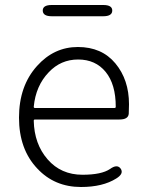

<svg xmlns="http://www.w3.org/2000/svg" viewBox="-20 -735 578 768"><path d="M304 13Q198 13 129 -61Q56 -138 56 -264.5Q56 -391 128 -471Q196 -547 291.5 -547Q387 -547 441.5 -481.5Q496 -416 496 -318Q496 -299 495 -280Q493 -257 458 -257H120Q115 -257 115 -252Q117 -159 170.5 -97.5Q224 -36 310 -36Q386 -36 420 -59Q449 -80 463 -60Q476 -40 445 -21Q391 13 304 13ZM115 -308Q115 -303 120 -303H438Q443 -303 443 -308Q443 -398 402.5 -447.5Q362 -497 292.5 -497Q223 -497 175 -446Q123 -392 115 -308ZM187 -670Q151 -670 151 -693Q151 -715 187 -715H393Q429 -715 429 -693Q429 -670 393 -670Z"/></svg>

Font: Resource Han Rounded JP Light
Style: Regular
Weight: 300
Designer: Cyano Hao (round all glyphs); Ryoko NISHIZUKA 西塚涼子 (kana, bopomofo & ideographs); Paul D. Hunt (Latin, Greek & Cyrillic)
Foundry: Cyano Hao
Version: 0.990